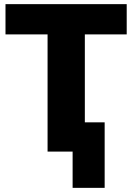

<svg xmlns="http://www.w3.org/2000/svg" viewBox="-20 -739 645 936"><path d="M334 0H211.9V-571.3H6.8V-718.8H597.7V-571.3H393.6V-142.6H490.2V176.8H334Z"/></svg>

Font: Min Sans Black
Style: Regular
Weight: 900
Designer: Jinseong-Kim, NotoSansCJK, Nunito
Foundry: Jinseong-Kim
Version: Version 1.000